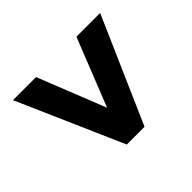

<svg xmlns="http://www.w3.org/2000/svg" viewBox="-136 -781 841 841"><g transform="rotate(45 285.0 -360.0)"><path d="M530 -415V-305L40 -90V-233L355 -358L40 -483V-630Z"/></g></svg>

Font: Golos Text DemiBold
Style: Regular
Weight: 600
Designer: A.Korolkova, Vitaly Kuzmin
Foundry: ParaType Ltd
Version: Version 2.002